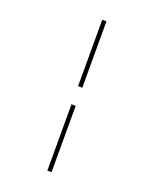

<svg xmlns="http://www.w3.org/2000/svg" viewBox="-179 -848 957 1196"><g transform="rotate(20 300.0 -250.0)"><path d="M286 250V-190H314V250ZM286 -310V-750H314V-310Z"/></g></svg>

Font: Source Code Pro ExtraLight ExtraLight
Style: Regular
Weight: 250
Monospace: yes
Version: Version 1.018;hotconv 1.0.116;makeotfexe 2.5.65601